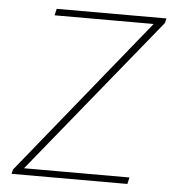

<svg xmlns="http://www.w3.org/2000/svg" viewBox="-49 -707 699 753"><g transform="rotate(5 300.0 -330.0)"><path d="M61 -14 51 -26H486L480 0H24L28 -17L541 -650L551 -634H138L144 -660H576L572 -642Z"/></g></svg>

Font: Source Code Pro ExtraLight ExtraLight
Style: Italic
Weight: 250
Italic angle: -11°
Monospace: yes
Version: Version 1.016;hotconv 1.0.116;makeotfexe 2.5.65601